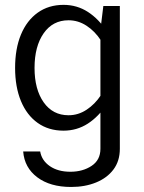

<svg xmlns="http://www.w3.org/2000/svg" viewBox="-20 -530 591 786"><path d="M271.2 235.4Q328.1 235.4 373.2 217Q418.3 198.7 444.4 164Q470.6 129.2 470.6 79.2V-505.4H403L391.1 -407.8V79.2Q391.1 125.1 354.9 149.1Q318.8 173.1 268 173.1Q217.5 173.1 184.1 150.2Q150.8 127.2 144.5 90.1H74.9Q80 156.2 132.6 195.8Q185.2 235.4 271.2 235.4ZM41.8 -252.1Q41.8 -174.1 65.8 -116.2Q89.8 -58.4 134.3 -26.8Q178.9 4.9 239.9 4.9Q294.7 4.9 339.5 -23.9Q384.3 -52.8 418.6 -105.3L393.4 -140.7Q368.7 -103.3 334.5 -80.8Q300.3 -58.2 260.7 -58.2Q196.1 -58.2 158.8 -111.1Q121.4 -164.1 121.4 -251.9Q121.4 -340.3 158.7 -393.7Q196 -447 260.6 -447Q300 -447 334.3 -424.6Q368.6 -402.3 393.4 -364.2L418.6 -400.1Q384.3 -452.5 339.7 -481.3Q295 -510.1 240.2 -510.1Q179.2 -510.1 134.5 -478.2Q89.8 -446.3 65.8 -388.5Q41.8 -330.7 41.8 -252.1Z"/></svg>

Font: Estedad VF
Style: Regular
Weight: 100
Designer: Amin Abedi
Version: Version 7.3